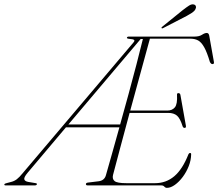

<svg xmlns="http://www.w3.org/2000/svg" viewBox="-77 -872 1026 903"><path d="M681.5 0H336Q327 0 327 -6Q327 -12.5 338 -13.5L387 -19.5Q414 -23 421 -47.5Q432.5 -87.5 449 -146.2Q465.5 -205 484.5 -273H233L52.5 -59Q35 -38 37.2 -28.8Q39.5 -19.5 55.5 -16.5L88.5 -11Q98 -10 96.5 -5Q94.5 0 86 0H-49.5Q-58 0 -56.5 -5Q-55 -9 -45 -11L-24 -16.5Q-10 -20 1.8 -28.8Q13.5 -37.5 31 -59L550 -671.5Q558 -680.5 553.5 -684.2Q549 -688 533 -689Q518 -690.5 520 -695Q521 -700 530 -700H839Q860 -700 873 -708.5Q886 -717 895.5 -717Q904.5 -717 907 -704.5L928.5 -584Q932 -570.5 922.5 -570.5Q915 -570.5 910 -581Q896.5 -626.5 883.2 -650Q870 -673.5 854.8 -681.8Q839.5 -690 819.5 -690H628Q608 -617.5 583.8 -528.5Q559.5 -439.5 535.5 -352H709.5Q733 -352 745.5 -367.2Q758 -382.5 755.5 -426.5Q755 -434 762 -434Q770 -434 771.5 -425.5L797 -282.5Q799.5 -271.5 792.5 -270.5Q785.5 -269.5 782 -277.5Q770.5 -315 755.5 -328Q740.5 -341 714 -341H532.5Q508.5 -252 487.8 -174.5Q467 -97 454.5 -49Q450 -30 462.2 -20.2Q474.5 -10.5 517.5 -10.5H652.5Q704 -10.5 742.8 -43.2Q781.5 -76 809.5 -147Q812.5 -152.5 817 -152.5Q822.5 -152.5 822 -145.5Q821.5 -118.5 810.8 -91Q800 -63.5 782.8 -40.2Q765.5 -17 745.8 -2.8Q726 11.5 708 11.5Q701 11.5 696 5.8Q691 0 681.5 0ZM584.5 -688.5 244.5 -286.5H488Q507.5 -355.5 527.2 -428Q547 -500.5 564.5 -567.8Q582 -635 595 -688.5ZM782 -824Q800 -838 812.2 -845.8Q824.5 -853.5 834.5 -851Q842.5 -849 844.2 -842.2Q846 -835.5 842 -828.5Q837.5 -819.5 826.5 -812.2Q815.5 -805 801 -797L690.5 -740Q685 -736.5 683 -740Q681 -743 687.5 -747.5Z"/></svg>

Font: Fraunces 72pt S000 Thin
Style: Italic
Weight: 100
Italic angle: -16°
Version: Version 1.000; ttfautohint (v1.8.3)